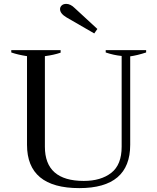

<svg xmlns="http://www.w3.org/2000/svg" viewBox="-20 -958 810 988"><path d="M323 -868Q289 -888 289 -911Q289 -922 297.5 -930Q306 -938 321 -938Q343 -938 365 -916L481 -809L465 -786ZM119 -213V-669Q73 -676 38 -688V-700H292V-687Q257 -675 211 -669V-203Q211 -27 411 -27Q499 -27 552.5 -68.5Q606 -110 606 -203V-670Q565 -674 524 -688V-700H732V-688Q686 -673 650 -668V-213Q650 10 388 10Q119 10 119 -213Z"/></svg>

Font: Trirong
Style: Regular
Weight: 400
Designer: Katatrad Team
Foundry: CadsonDemak
Version: Version 1.001